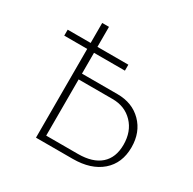

<svg xmlns="http://www.w3.org/2000/svg" viewBox="-154 -850 1009 1006"><g transform="rotate(30 350.5 -347.0)"><path d="M186 0V-537H47V-573H186V-694H227V-573H414V-537H227V-411H442Q532 -411 588.5 -354Q645 -297 645 -206Q645 -110 581.5 -55Q518 0 408 0ZM227 -36H419Q508 -36 555 -77.5Q602 -119 602 -197Q602 -277 554.5 -326.5Q507 -376 432 -376H227Z"/></g></svg>

Font: Cantarell Light
Style: Regular
Weight: 300
Designer: Dave Crossland, Nikolaus Waxweiler, Florian Fecher, Jacques Le Bailly, Eben Sorkin, Alexei Vanyashin, Alexios Zavras, Em
Version: Version 0.303